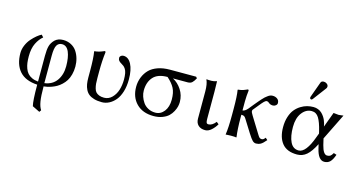

<svg xmlns="http://www.w3.org/2000/svg" viewBox="-92 -1081 3198 1718"><g transform="rotate(15 1507.0 -222.0)"><path d="M316.9 7.8Q316.9 97.7 325 145.3Q333 192.9 351.1 220.2L338.9 237.8L270 204.1Q257.8 158.7 257.8 7.8Q147 1.5 93 -59.8Q39.1 -121.1 39.1 -227.1Q39.1 -263.2 54.4 -299.3Q69.8 -335.4 93.3 -362.1Q116.7 -388.7 139.4 -407.2Q162.1 -425.8 181.2 -435.1L200.2 -414.1Q167 -387.7 143.1 -339.8Q119.1 -292 119.1 -217.8Q119.1 -184.6 122.6 -158.4Q126 -132.3 135.3 -107.2Q144.5 -82 159.7 -64.7Q174.8 -47.4 199.7 -35.6Q224.6 -23.9 257.8 -21V-259.8Q257.8 -317.9 266.8 -350.6Q275.9 -383.3 303.2 -411.1Q332.5 -439 379.9 -439Q420.9 -439 453.6 -421.9Q486.3 -404.8 505.9 -376Q525.4 -347.2 535.6 -311.5Q545.9 -275.9 545.9 -236.8Q545.9 -196.8 536.6 -162.4Q527.3 -127.9 512.2 -104Q497.1 -80.1 476.3 -60.8Q455.6 -41.5 434.8 -29.5Q414.1 -17.6 391.1 -9.3Q368.2 -1 350.6 2.7Q333 6.3 316.9 7.8ZM465.8 -217.8Q465.8 -300.3 444.6 -350.1Q423.3 -399.9 379.9 -399.9Q348.1 -399.9 332 -373.3Q315.9 -346.7 315.9 -275.9V-22Q389.2 -31.7 427.5 -85.4Q465.8 -139.2 465.8 -217.8Z M762.7 -251V-189Q762.7 -157.7 764.4 -137.2Q766.1 -116.7 772 -95.2Q777.8 -73.7 788.6 -61.8Q799.3 -49.8 818.4 -42Q837.4 -34.2 864.7 -34.2Q906.7 -34.2 937.5 -64.9Q968.3 -95.7 982.2 -140.6Q996.1 -185.5 996.1 -236.8Q996.1 -271 991.5 -294.9Q986.8 -318.8 977.3 -333Q967.8 -347.2 959.7 -353.8Q951.7 -360.4 938 -368.2Q920.9 -377.9 912.4 -387.9Q903.8 -397.9 903.8 -414.1Q903.8 -426.3 914.1 -434.1Q924.3 -441.9 938 -441.9Q983.4 -441.9 1010.7 -390.1Q1038.1 -338.4 1038.1 -249Q1038.1 -186 1022.5 -135.5Q1006.8 -85 980.7 -54Q954.6 -22.9 922.6 -6.6Q890.6 9.8 856 9.8Q814.5 9.8 783.9 0.7Q753.4 -8.3 734.1 -23.7Q714.8 -39.1 703.4 -62.7Q691.9 -86.4 687.5 -112.5Q683.1 -138.7 683.1 -172.9V-234.9Q683.1 -354.5 672.9 -411.1L674.8 -414.1Q686 -415 696.3 -416.7Q706.5 -418.5 716.8 -421.6Q727.1 -424.8 732.4 -426.5Q737.8 -428.2 749.5 -433.1Q761.2 -438 763.7 -439Q772.9 -439 772.9 -429.2Q762.7 -349.1 762.7 -251Z M1341.8 -23.9Q1391.1 -23.9 1423.3 -64.9Q1455.6 -106 1455.6 -174.8Q1455.6 -239.3 1434.3 -279.8Q1413.1 -320.3 1366.7 -360.8Q1275.9 -360.8 1234.1 -313.2Q1192.4 -265.6 1192.4 -188Q1192.4 -161.1 1201.7 -133.5Q1210.9 -106 1228.3 -80.8Q1245.6 -55.7 1275.4 -39.8Q1305.2 -23.9 1341.8 -23.9ZM1552.7 -360.8H1416.5Q1464.8 -335.9 1497.8 -285.4Q1530.8 -234.9 1530.8 -171.9Q1530.8 -152.3 1525.9 -130.9Q1521 -109.4 1507.3 -83.5Q1493.7 -57.6 1472.7 -37.6Q1451.7 -17.6 1415.8 -3.9Q1379.9 9.8 1334.5 9.8Q1233.4 9.8 1175.5 -49.1Q1117.7 -107.9 1117.7 -204.1Q1117.7 -250 1134.5 -292.5Q1151.4 -335 1182.6 -366.2Q1210.9 -394.5 1259 -411.9Q1307.1 -429.2 1371.6 -429.2H1612.8L1623.5 -417Q1607.9 -387.7 1593.3 -374.3Q1578.6 -360.8 1552.7 -360.8Z M1726.1 -321.8Q1726.1 -392.1 1708 -429.2L1710 -431.2Q1721.7 -429.2 1753.9 -429.2Q1778.8 -429.2 1804.2 -439Q1806.2 -375 1806.2 -342.8V-90.8Q1806.2 -66.4 1810.5 -56.2Q1814.9 -45.9 1829.1 -45.9Q1863.3 -45.9 1896 -86.9L1917 -69.8Q1898.4 -37.1 1870.8 -12.5Q1843.3 12.2 1814 12.2Q1772.5 12.2 1749.3 -10Q1726.1 -32.2 1726.1 -70.8Z M2098.6 -429.2Q2095.7 -411.6 2093.8 -380.9Q2091.8 -350.6 2091.8 -329.1V-307.1V-245.1Q2112.8 -245.1 2138.7 -274.9L2176.8 -321.8Q2196.3 -345.2 2204.1 -354.5Q2211.9 -363.8 2227.8 -381.8Q2243.7 -399.9 2252.7 -407.5Q2261.7 -415 2274.4 -424.8Q2287.1 -434.6 2298.1 -438.2Q2309.1 -441.9 2319.8 -441.9Q2344.7 -441.9 2362.8 -428.5Q2380.9 -415 2380.9 -390.1Q2380.9 -377.4 2369.1 -367.7Q2357.4 -357.9 2342.8 -357.9Q2318.4 -357.9 2303.7 -371.1Q2293 -381.8 2281.7 -381.8Q2271 -381.8 2257.1 -368.4Q2243.2 -355 2212.9 -316.9L2177.7 -273.9Q2174.8 -270 2174.8 -261.2Q2174.8 -250 2191.9 -223.1L2263.7 -106.9Q2269 -98.1 2276.6 -85.9Q2284.2 -73.7 2287.4 -68.6Q2290.5 -63.5 2295.4 -56.6Q2300.3 -49.8 2303.7 -47.4Q2307.1 -44.9 2311.8 -43Q2316.4 -41 2321.8 -41Q2332 -41 2338.6 -45.2Q2345.2 -49.3 2356 -63L2375 -45.9Q2345.7 -10.7 2326.4 -0.5Q2307.1 9.8 2284.7 9.8Q2266.6 9.8 2251.7 -4.6Q2236.8 -19 2209 -63L2135.7 -180.2Q2126.5 -195.3 2117.9 -200.2Q2109.4 -205.1 2091.8 -205.1V-180.2Q2091.8 -70.8 2102.1 0L2099.6 2.9Q2085.9 0 2051.8 0Q2036.1 0 2023.9 1Q2011.7 1 2007.3 2L2002.9 2.9L2002 0Q2011.7 -63 2011.7 -180.2V-234.9Q2011.7 -357.9 2002 -411.1L2003.9 -414.1Q2018.1 -415 2031.7 -418.2Q2045.4 -421.4 2052 -423.6Q2058.6 -425.8 2072.3 -431.6Q2085.9 -437.5 2089.8 -439Q2098.6 -439 2098.6 -429.2Z M2806.6 -222.2 2801.8 -243.2Q2782.7 -322.8 2758.8 -361.3Q2734.9 -399.9 2692.9 -399.9Q2640.1 -399.9 2603 -351.1Q2565.9 -302.2 2565.9 -219.2Q2565.9 -132.8 2591.1 -80.8Q2616.2 -28.8 2668.9 -28.8Q2702.6 -28.8 2733.6 -68.4Q2764.6 -107.9 2791 -181.2ZM2856.9 -190.9 2870.6 -132.8Q2891.1 -50.8 2926.8 -50.8Q2945.8 -50.8 2956.5 -58.3Q2967.3 -65.9 2980 -87.9L3006.8 -79.1Q2990.2 -31.2 2969.5 -10.7Q2948.7 9.8 2916 9.8Q2860.8 9.8 2836.9 -90.8L2827.6 -129.9Q2790 -55.2 2752.2 -22.7Q2714.4 9.8 2663.6 9.8Q2570.8 9.8 2525.9 -44.7Q2481 -99.1 2481 -195.8Q2481 -248.5 2494.9 -291.5Q2508.8 -334.5 2531 -361.3Q2553.2 -388.2 2582.3 -406.2Q2611.3 -424.3 2640.1 -431.6Q2668.9 -439 2697.8 -439Q2721.7 -439 2741.9 -430.9Q2762.2 -422.9 2775.6 -410.2Q2789.1 -397.5 2799.8 -381.8Q2810.5 -366.2 2816.7 -350.8Q2822.8 -335.4 2826.7 -322.8Q2830.6 -309.6 2831.5 -301.8L2833 -293.9L2884.8 -434.1Q2892.1 -434.1 2908.7 -431.6Q2925.3 -429.2 2932.6 -429.2Q2940.4 -429.2 2955.3 -431.6Q2970.2 -434.1 2976.6 -434.1ZM2729 -682.1Q2744.6 -682.1 2757.8 -671.9Q2771 -661.6 2771 -647Q2771 -636.7 2764.6 -628.9L2672.9 -506.8Q2667 -499 2660.6 -499Q2654.8 -499 2650.9 -502.9Q2647 -506.8 2647 -512.2Q2647 -516.1 2648.9 -522L2700.7 -665Q2706.5 -682.1 2729 -682.1Z"/></g></svg>

Font: Linux Biolinum
Style: Regular
Weight: 400
Designer: Philipp H. Poll
Foundry: Philipp H. Poll
Version: Version 0.6.4